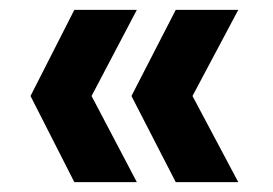

<svg xmlns="http://www.w3.org/2000/svg" viewBox="-20 -490 554 390"><path d="M337 -120 247 -295 337 -470H464L371 -295L464 -120ZM131 -120 42 -295 131 -470H258L166 -295L258 -120Z"/></svg>

Font: DM Sans 16pt
Style: Bold
Weight: 700
Version: Version 4.004;gftools[0.9.30]